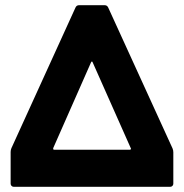

<svg xmlns="http://www.w3.org/2000/svg" viewBox="-20 -720 709 740"><path d="M33 0Q28 0 24.5 -3.5Q21 -7 21 -12V-134Q21 -142 24 -149L271 -691Q275 -700 285 -700H383Q393 -700 397 -691L645 -148Q648 -141 648 -133V-12Q648 -7 644.5 -3.5Q641 0 636 0ZM185 -149Q185 -148 185 -147Q185 -146 185.5 -144.5Q186 -143 188 -143H481Q483 -143 484 -144.5Q485 -146 485 -147Q485 -148 484 -149L337 -480Q336 -483 334 -483Q333 -483 331 -480Z"/></svg>

Font: LinhAnh ExtBd
Style: Regular
Weight: 800
Designer: Jeremy Tribby
Foundry: Tribby Type
Version: Version 1.408